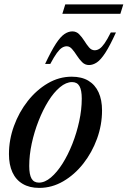

<svg xmlns="http://www.w3.org/2000/svg" viewBox="-20 -860 592 890"><path d="M312.5 -504.5Q358.5 -504.5 389.8 -485.8Q421 -467 437 -432Q453 -397 453 -348Q453 -281 429.8 -217Q406.5 -153 366 -101.5Q325.5 -50 273 -19.5Q220.5 11 162 11Q116.5 11 85 -7.8Q53.5 -26.5 37.5 -61.5Q21.5 -96.5 21.5 -145.5Q21.5 -212.5 44.8 -276.2Q68 -340 108.5 -391.5Q149 -443 201.5 -473.8Q254 -504.5 312.5 -504.5ZM160.5 -13.5Q188 -13.5 216.2 -37.5Q244.5 -61.5 270 -102Q295.5 -142.5 315.5 -193.2Q335.5 -244 347.2 -298Q359 -352 359 -403Q359 -442.5 348.2 -461Q337.5 -479.5 314 -479.5Q286.5 -479.5 258 -455.8Q229.5 -432 204.2 -391.5Q179 -351 159 -300.2Q139 -249.5 127.2 -195.2Q115.5 -141 115.5 -90.5Q115.5 -51 126.2 -32.2Q137 -13.5 160.5 -13.5ZM517.5 -709.5Q489.5 -648 468.2 -615.2Q447 -582.5 428.8 -570.5Q410.5 -558.5 392.5 -558.5Q374 -558.5 360.8 -571.8Q347.5 -585 336.5 -602.2Q325.5 -619.5 314.2 -632.5Q303 -645.5 289.5 -645.5Q278.5 -645.5 267.5 -638.8Q256.5 -632 243.5 -614.2Q230.5 -596.5 213 -563.5H189Q218 -625 239.2 -657.5Q260.5 -690 278.8 -702.2Q297 -714.5 315.5 -714.5Q334 -714.5 347 -701.2Q360 -688 370.8 -670.8Q381.5 -653.5 392.8 -640.2Q404 -627 419 -627Q430.5 -627 441.2 -634Q452 -641 464.5 -658.8Q477 -676.5 493.5 -709.5ZM269 -796 282.5 -839.5H551.5L538 -796Z"/></svg>

Font: Newsreader 60pt Medium
Style: Italic
Weight: 500
Italic angle: -17°
Designer: Hugues Gentile
Foundry: Production Type
Version: Version 1.003